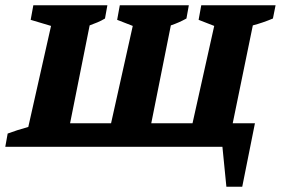

<svg xmlns="http://www.w3.org/2000/svg" viewBox="-36 -555 1062 726"><path d="M-16 0 -7 -50Q12 -57 29 -62.5Q46 -68 71 -75L157 -457L80 -480L90 -535H370L361 -485Q348 -477 332.5 -470.5Q317 -464 303 -459L229 -89H384L466 -457L407 -480L417 -535H678L669 -485Q640 -469 610 -459L536 -89H692L774 -457L715 -480L725 -535H1006L996 -485Q977 -477 958 -470.5Q939 -464 920 -459L844 -89H928L880 151H820L805 0Z"/></svg>

Font: Piazzolla SC
Style: Bold Italic
Weight: 700
Italic angle: -11.3°
Designer: Juan Pablo del Peral
Foundry: Huerta Tipografica
Version: Version 1.330